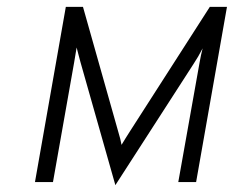

<svg xmlns="http://www.w3.org/2000/svg" viewBox="-20 -531 692 560"><path d="M316.5 9 214.5 -350.5Q211.5 -362 208.8 -372Q206 -382 203.5 -392.5Q201.5 -381 199.8 -370.2Q198 -359.5 196 -347.5L134.5 0H82L172 -511H222L325 -146.5Q328.5 -135 330.8 -125.8Q333 -116.5 334.5 -108.5Q341 -119 346.5 -128.2Q352 -137.5 360 -149.5L592 -511H642L552 0H500L562 -348Q564 -360.5 566.2 -370Q568.5 -379.5 571 -390Q564 -376.5 558 -366.2Q552 -356 544.5 -344.5Z"/></svg>

Font: Overpass ExtraLight
Style: Italic
Weight: 250
Italic angle: -10°
Designer: Delve Withrington, Dave Bailey, Thomas Jockin
Foundry: Delve Fonts LLC
Version: Version 4.000